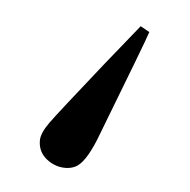

<svg xmlns="http://www.w3.org/2000/svg" viewBox="-30 -34 254 257"><g transform="rotate(5 97.0 95.0)"><path d="M28.8 160.2Q28.8 150.4 39.3 135.7Q49.8 121.1 105 51.8Q132.8 17.6 149.9 -3.9L162.1 2.9Q159.2 12.7 105 152.8Q91.8 185.1 79.1 190.9Q73.2 193.8 65.9 193.8Q51.8 193.8 40.3 184.6Q28.8 175.3 28.8 160.2Z"/></g></svg>

Font: CMU Concrete
Style: Roman
Weight: 500
Version: Version 0.7.0